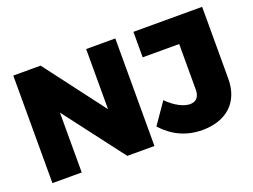

<svg xmlns="http://www.w3.org/2000/svg" viewBox="-107 -934 1550 1176"><g transform="rotate(-20 668.5 -346.0)"><path d="M59 -701V0H250V-390L547 0H724V-701H534V-309L237 -701ZM1290 -232V-701H842V-535H1080V-237C1080 -190 1056 -166 1018 -166C980 -166 924 -191 871 -245L776 -108C843 -34 928 9 1035 9C1191 9 1290 -79 1290 -232Z"/></g></svg>

Font: Montserrat ExtraBold
Style: Regular
Weight: 800
Designer: Julieta Ulanovsky
Foundry: Julieta Ulanovsky
Version: Version 4.000